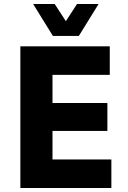

<svg xmlns="http://www.w3.org/2000/svg" viewBox="-20 -942 640 962"><path d="M82 0V-710H530V-567H243V-426H518V-286H243V-143H538V0ZM146 -922H254L310 -836L366 -922H474L375 -762H245Z"/></svg>

Font: Geist Mono ExtraBold
Style: Regular
Weight: 800
Monospace: yes
Designer: Basement.studio, Andrés Briganti, Mateo Zaragoza
Foundry: Basement.studio, Vercel, Andrés Briganti, Guido Ferreyra, Mateo Zaragoza
Version: Version 1.500; ttfautohint (v1.8.4.7-5d5b)